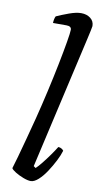

<svg xmlns="http://www.w3.org/2000/svg" viewBox="-91 -841 456 882"><g transform="rotate(10 137.5 -400.0)"><path d="M119 0Q105 0 84 -8Q63 -16 46 -26.5Q29 -37 26 -44Q31 -59 42 -98.5Q53 -138 66.5 -188.5Q80 -239 93 -289Q109 -352 124.5 -420.5Q140 -489 152.5 -551.5Q165 -614 172.5 -658.5Q180 -703 180 -716Q180 -733 157 -733H94Q94 -741 96 -750.5Q98 -760 101 -765Q125 -776 158 -788Q191 -800 214 -800Q240 -800 257.5 -786.5Q275 -773 275 -750Q275 -748 271 -728.5Q267 -709 262 -688L121 -70L131 -63Q142 -73 158 -93Q174 -113 190 -135.5Q206 -158 217 -176Q225 -176 232 -172Q239 -168 242 -163Q236 -142 222 -114.5Q208 -87 190.5 -60.5Q173 -34 154 -17Q135 0 119 0Z"/></g></svg>

Font: Texturina
Style: Italic
Weight: 400
Italic angle: -11°
Designer: Guillermo Torres Carreño
Foundry: Omnibus-Type
Version: Version 1.002; ttfautohint (v1.8.3)